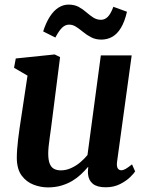

<svg xmlns="http://www.w3.org/2000/svg" viewBox="-20 -804 644 834"><path d="M188.5 10Q156.5 10 125.8 -1.8Q95 -13.5 74.2 -41.2Q53.5 -69 53 -117.5Q53 -135 54.5 -155.8Q56 -176.5 58.8 -199.8Q61.5 -223 65 -246.8Q68.5 -270.5 72 -293L99.5 -475.5L41 -509.5L48.5 -550L217.5 -567.5L241 -556L207 -289Q204.5 -267.5 201.5 -246.2Q198.5 -225 195.8 -205Q193 -185 191.2 -167.8Q189.5 -150.5 189.5 -137.5Q189.5 -109.5 195.8 -93.5Q202 -77.5 214.2 -70.8Q226.5 -64 244.5 -64Q266.5 -64 288 -73.5Q309.5 -83 327.8 -98.2Q346 -113.5 360 -130.5L418 -563.5H552L488.5 -101.5Q486 -82 491.2 -73.2Q496.5 -64.5 506.5 -64.5Q515.5 -64.5 525.2 -70Q535 -75.5 553.5 -90L567 -59.5Q562.5 -51.5 545.5 -34.8Q528.5 -18 501.2 -4.2Q474 9.5 439 9.5Q402 9.5 383.5 -5.5Q365 -20.5 362.5 -46.5Q362 -49 362 -52.5Q362 -56 362 -60.2Q362 -64.5 362.5 -69Q363 -73.5 363.5 -77.5L362 -78.5Q348.5 -62.5 331.8 -46.8Q315 -31 293.8 -18.2Q272.5 -5.5 246.2 2.2Q220 10 188.5 10ZM167.5 -667.5Q180 -706.5 197 -732.5Q214 -758.5 234.5 -771.2Q255 -784 277.5 -784Q303.5 -784 321.8 -774Q340 -764 355 -750.8Q370 -737.5 385.2 -727.8Q400.5 -718 419 -718Q434.5 -718 447.5 -730.2Q460.5 -742.5 472.5 -774.5L531.5 -753Q521.5 -709.5 505.2 -682.8Q489 -656 467.5 -644Q446 -632 420 -632Q395.5 -632 376.5 -641.8Q357.5 -651.5 341.8 -664.5Q326 -677.5 311.2 -687.2Q296.5 -697 280.5 -697Q263 -697 249.2 -683.2Q235.5 -669.5 220.5 -641Z"/></svg>

Font: Merriweather Light 18pt
Style: Bold Italic
Weight: 700
Italic angle: -7.8°
Version: Version 2.101